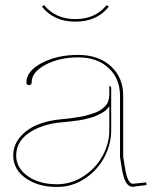

<svg xmlns="http://www.w3.org/2000/svg" viewBox="-20 -741 615 764"><path d="M279.8 -665Q359.4 -665 404.3 -720.7L413.1 -714.4Q365.7 -654.8 279.8 -654.8Q194.8 -654.8 147 -714.4L155.3 -720.7Q201.2 -665 279.8 -665ZM562 -15.1 563 -4.9 508.3 2.4H507.8Q476.6 2.4 465.3 -67.9Q464.4 -73.2 462.4 -85.9Q460.4 -98.6 459 -106.9Q457.5 -115.2 457.5 -117.2V-360.4Q457.5 -428.7 411.9 -470.7Q366.2 -512.7 292 -512.7Q216.3 -512.7 161.1 -483.4Q106 -454.1 106 -413.1Q106 -402.3 95.7 -402.3Q85 -402.3 85 -413.1Q85 -458 146 -490.2Q207 -522.5 290.5 -522.5Q371.6 -522.5 420.9 -477.8Q470.2 -433.1 470.2 -360.4V-117.7L478 -69.8Q487.8 -10.3 508.3 -9.8ZM415 -318.4Q409.2 -309.6 400.9 -302.2Q392.6 -294.9 381.1 -289.3Q369.6 -283.7 360.4 -279.3Q351.1 -274.9 335.7 -271.2Q320.3 -267.6 311.8 -265.4Q303.2 -263.2 285.6 -261Q268.1 -258.8 262.7 -258.1Q257.3 -257.3 239.7 -255.6Q222.2 -253.9 220.7 -253.9Q144 -246.1 94.2 -211.4Q44.4 -176.8 44.4 -122.1Q44.4 -73.2 90.1 -40.5Q135.7 -7.8 206.5 -7.8Q263.7 -7.8 312.5 -39.8Q361.3 -71.8 388.2 -120.8Q415 -169.9 415 -222.7ZM415 -401.4 422.4 -393.1V-222.7Q422.4 -167 395.3 -115.5Q368.2 -64 317.9 -30.5Q267.6 2.9 206.5 2.9Q131.8 2.9 82.3 -32Q32.7 -66.9 32.7 -122.1Q32.7 -163.1 59.3 -194.8Q85.9 -226.6 127.2 -243.9Q168.5 -261.2 219.7 -266.1Q240.7 -268.1 249 -269Q257.3 -270 280 -273.2Q302.7 -276.4 314.7 -279.3Q326.7 -282.2 345.7 -288.1Q364.7 -293.9 375.7 -300.5Q386.7 -307.1 397 -317.1Q407.2 -327.1 411.1 -339.4Q415 -351.1 415 -363.8Z"/></svg>

Font: ZnikomitNo25
Style: Regular
Weight: 100
Designer: gluk
Foundry: gluk
Version: Version 0.56